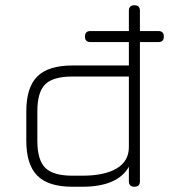

<svg xmlns="http://www.w3.org/2000/svg" viewBox="-20 -710 643 730"><path d="M255 0Q164 0 122 -42Q80 -84 80 -175V-286Q80 -378 122 -419.5Q164 -461 255 -461H470V-550H324Q303 -550 303 -571Q303 -592 324 -592H470V-669Q470 -690 491 -690Q512 -690 512 -669V-592H582Q603 -592 603 -571Q603 -550 582 -550H512V-21Q512 0 491 0Q470 0 470 -21V-76Q427 0 293 0ZM293 -42Q377 -42 423.5 -69.5Q470 -97 470 -151V-419H255Q182 -419 152 -389.5Q122 -360 122 -286V-175Q122 -102 152 -72Q182 -42 255 -42Z"/></svg>

Font: Jura Light
Style: Regular
Weight: 300
Designer: Daniel Johnson, Alexei Vanyashin
Foundry: Daniel Johnson
Version: Version 5.103